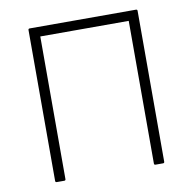

<svg xmlns="http://www.w3.org/2000/svg" viewBox="-75 -730 809 806"><g transform="rotate(-10 329.5 -327.5)"><path d="M103 0Q97 0 97 -6V-649Q97 -655 103 -655H556Q562 -655 562 -649V-6Q562 0 556 0H524Q518 0 518 -6V-614H141V-6Q141 0 135 0Z"/></g></svg>

Font: Sofia Sans ExtraLight
Style: Regular
Weight: 250
Version: Version 4.100-B